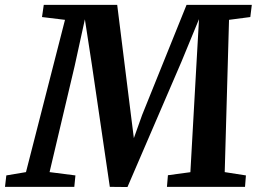

<svg xmlns="http://www.w3.org/2000/svg" viewBox="-60 -763 1055 784"><path d="M-39.6 0 -34.2 -46.7 46.1 -60.2 205.4 -682 111.5 -693.4 118.7 -743H418.6L474.9 -291.5L486.6 -199L520.5 -293.9L701.7 -743H968.2L962.1 -693.4L875.2 -682L857.6 -60.2L944.2 -46.7L940.5 0H621.7L625.7 -47.5L717.4 -59.9L741.3 -486.4L752.6 -684.8L680.7 -510.4L460.5 0.7L388.4 0L315.2 -498.4L286.6 -684.1L244.9 -493.7L142.4 -60.2L248 -46.7L243.4 0Z"/></svg>

Font: Merriweather Light
Style: Italic
Weight: 300
Italic angle: -7.8°
Designer: Eben Sorkin
Foundry: Eben Sorkin
Version: Version 2.101